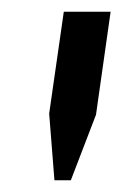

<svg xmlns="http://www.w3.org/2000/svg" viewBox="-20 -744 209 328"><path d="M144 -548 101 -436H73L64 -550L89 -724H169Z"/></svg>

Font: Rosario Light
Style: Italic
Weight: 300
Italic angle: -8.05°
Designer: Hector Gatti
Foundry: Omnibus Type
Version: Version 1.101; ttfautohint (v1.8.1.43-b0c9)